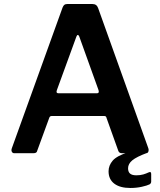

<svg xmlns="http://www.w3.org/2000/svg" viewBox="-20 -762 796 955"><path d="M50 0Q43 0 39 -7Q35 -14 39 -25L291 -724Q295 -734 300 -738Q305 -742 315 -742H440Q461 -742 468 -722L718 -24Q721 -16 718 -8Q715 0 707 0H586Q572 0 568 -13L510 -175Q509 -180 506.5 -182.5Q504 -185 498 -185H237Q228 -185 225 -176L165 -12Q164 -6 159.5 -3Q155 0 147 0H50ZM462 -298Q475 -298 470 -314L374 -581Q371 -588 367 -588Q363 -588 360 -580L263 -314Q257 -298 271 -298ZM520 90Q520 61 540.5 37Q561 13 621 -6L713 -2Q659 18 638 35.5Q617 53 617 75Q617 93 627 101.5Q637 110 658 110Q678 110 693 105.5Q708 101 718 96Q732 89 732 103V141Q732 150 724 155Q712 161 685.5 167Q659 173 628 173Q577 173 548.5 151.5Q520 130 520 90Z"/></svg>

Font: Libre Franklin Thin SemiBold
Style: Regular
Weight: 600
Version: Version 3.000